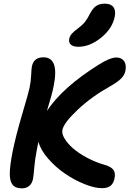

<svg xmlns="http://www.w3.org/2000/svg" viewBox="-20 -988 714 1059"><path d="M412.1 -730Q383.8 -730 370.8 -741.9Q357.9 -753.9 361.8 -773.9Q365.2 -789.1 375.5 -801.3Q385.7 -813.5 407.2 -829.1Q433.6 -848.6 448 -866.5Q462.4 -884.3 477.1 -914.1Q493.7 -944.8 512.2 -956.3Q530.8 -967.8 557.1 -967.8Q591.3 -967.8 605.5 -949Q619.6 -930.2 612.8 -896Q599.6 -830.1 537.6 -780Q475.6 -730 412.1 -730ZM101.1 50.8Q65.4 50.8 49.6 31.2Q33.7 11.7 33.9 -30.3Q34.2 -72.3 48.8 -147.9Q66.4 -236.3 102.5 -358.6Q138.7 -481 143.1 -503.9Q150.4 -539.1 151.9 -573.7Q153.3 -608.4 155.8 -621.1Q166 -671.9 219.2 -671.9Q308.1 -671.9 275.9 -513.2Q268.1 -470.7 238.8 -376Q324.7 -506.3 523.9 -630.9Q586.9 -670.9 622.1 -670.9Q648.9 -670.9 663.6 -651.9Q678.2 -632.8 671.9 -598.1Q667 -573.7 647.7 -554.4Q628.4 -535.2 587.9 -512.2Q486.8 -456.1 409.9 -384Q333 -312 324.2 -272Q319.8 -251 336.2 -223.6Q352.5 -196.3 383.3 -169.4Q414.1 -142.6 460.7 -117.7Q507.3 -92.8 559.1 -78.1Q594.2 -67.9 606 -50.3Q617.7 -32.7 611.8 -4.9Q606.4 22.9 590.3 36.4Q574.2 49.8 542 49.8Q501.5 49.8 445.8 27.3Q390.1 4.9 338.6 -30.3Q287.1 -65.4 245.6 -113Q204.1 -160.6 191.9 -206.1Q186 -178.7 184.1 -167Q172.9 -110.8 169.2 -65.2Q165.5 -19.5 162.1 -2Q157.7 22.9 141.6 36.9Q125.5 50.8 101.1 50.8Z"/></svg>

Font: Shantell Sans Bouncy
Style: Italic
Weight: 600
Italic angle: -11.31°
Designer: Stephen Nixon, Anya Danilova, Shantell Martin
Foundry: Arrow Type
Version: Version 1.006;[9816181b4]